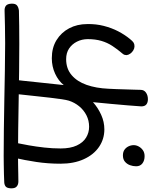

<svg xmlns="http://www.w3.org/2000/svg" viewBox="46 -899 825 1045"><g transform="rotate(-90 458.5 -376.5)"><path d="M441 16Q423 16 412.5 7.5Q402 -1 402 -20Q404 -51 407.5 -93Q411 -135 415.5 -184Q420 -233 425 -283Q395 -256 356.5 -238.5Q318 -221 277 -221Q224 -221 181.5 -250Q139 -279 114.5 -333Q90 -387 90 -460Q90 -528 99.5 -591Q109 -654 123 -715Q126 -731 137.5 -741.5Q149 -752 164 -752Q184 -752 194.5 -738Q205 -724 204 -705Q197 -672 190 -632Q183 -592 178 -548Q173 -504 173 -459Q173 -406 189 -371.5Q205 -337 232 -320.5Q259 -304 291 -304Q325 -304 353.5 -318.5Q382 -333 402.5 -358Q423 -383 433 -414Q437 -427 441 -453.5Q445 -480 449 -514.5Q453 -549 457 -587Q461 -625 465 -661Q469 -697 472 -725L549 -727Q541 -664 534 -592Q527 -520 518 -442Q541 -471 580 -489Q619 -507 664 -507Q721 -507 762.5 -481.5Q804 -456 827 -412.5Q850 -369 850 -314Q851 -267 840 -224Q829 -181 810.5 -145.5Q792 -110 769 -82Q757 -67 749 -62Q741 -57 729 -57Q718 -57 707 -63.5Q696 -70 689 -80Q682 -90 681 -100Q681 -106 682.5 -111Q684 -116 689 -122Q713 -150 731 -177.5Q749 -205 758.5 -237.5Q768 -270 768 -311Q768 -343 754.5 -370Q741 -397 717 -413Q693 -429 659 -429Q607 -429 572 -399Q537 -369 519 -317.5Q501 -266 498 -199Q497 -180 496 -156Q495 -132 494.5 -107.5Q494 -83 493 -61Q492 -39 492 -24Q492 -5 477 5.5Q462 16 441 16ZM742 -684Q671 -684 591.5 -685Q512 -686 430.5 -687.5Q349 -689 272.5 -690Q196 -691 131 -691Q110 -691 83.5 -690.5Q57 -690 33 -689.5Q9 -689 -7 -689Q-24 -689 -34.5 -698.5Q-45 -708 -44 -730Q-43 -752 -33 -759Q-23 -766 -8 -766Q8 -767 32.5 -767.5Q57 -768 84 -768.5Q111 -769 132 -769Q198 -769 275 -768Q352 -767 433.5 -765.5Q515 -764 595 -762.5Q675 -761 745 -761Q792 -761 840 -762Q888 -763 921 -764Q939 -765 949.5 -757Q960 -749 961 -727Q962 -705 951.5 -696.5Q941 -688 923 -686Q889 -685 840 -684.5Q791 -684 742 -684ZM131 -2Q107 -2 91.5 -14Q76 -26 76 -48Q76 -65 82 -81.5Q88 -98 101 -109Q114 -120 135 -120Q154 -120 166 -111.5Q178 -103 184.5 -89.5Q191 -76 191 -61Q191 -47 183.5 -33.5Q176 -20 163 -11Q150 -2 131 -2Z"/></g></svg>

Font: Playpen Sans Deva
Style: Regular
Weight: 400
Designer: Pooja Saxena, Gunjan Panchal, Laura Meseguer, Veronika Burian, José Scaglione
Foundry: TypeTogether
Version: Version 2.000